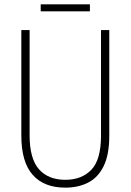

<svg xmlns="http://www.w3.org/2000/svg" viewBox="-20 -852 600 882"><path d="M482 -228Q482 -142 456.5 -89.5Q431 -37 385.5 -13.5Q340 10 280 10Q182 10 130 -49Q78 -108 78 -229V-714H116V-231Q116 -123 159 -74.5Q202 -26 280 -26Q355 -26 399.5 -72Q444 -118 444 -229V-714H482ZM393 -832V-800H167V-832Z"/></svg>

Font: Noto Sans Lao Condensed ExtraLight
Style: Regular
Weight: 200
Width: 3
Designer: Monotype Design Team
Foundry: Monotype Imaging Inc.
Version: Version 2.003; ttfautohint (v1.8.4.7-5d5b)